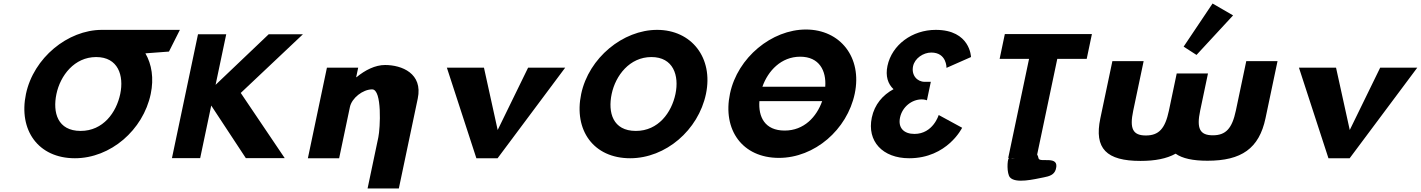

<svg xmlns="http://www.w3.org/2000/svg" viewBox="-20 -896 8044 1087"><path d="M299.5 -363.9C321.4 -468.4 401.1 -572.8 524.1 -573L524.1 -573L524.4 -573H524.5C648.6 -573 682.7 -468.5 660.7 -363.9C638.8 -259.4 564.1 -154.8 436.6 -154.8C305.7 -154.8 277.5 -259.4 299.5 -363.9ZM556.5 -727 556.4 -726.9C363.6 -726.6 170 -568.6 126.9 -363.9C83.9 -159.1 196.6 -0.1 404 -0.1C605.5 -0.1 790.2 -159.1 833.3 -363.9C851.9 -452.3 839.2 -531.9 803.2 -594L936.6 -604L998.5 -727Z M1591.9 -0.9 1343 -369.8 1695.1 -702.1H1501.3L1200.5 -415.7L1260.8 -702.1H1101L953.5 -0.9H1113.3L1175.9 -298.4L1371.7 -0.9Z M1723 0H1900L1961 -290C1971.7 -341 2034 -390 2087 -390C2144 -390 2132.7 -170 2122 -119L2061 171H2238L2345.1 -338C2375.1 -481 2254 -528 2160 -528C2104 -528 2046.9 -499 1998.5 -459H1996.5L2007.9 -513H1830.9Z M2719.9 -513H2509.9L2677 0H2797L3179.9 -513H2969.9L2797.6 -160Z M3270.3 -363.9C3227.3 -159.1 3340.1 -0.1 3547.5 -0.1C3748.9 -0.1 3933.6 -159.1 3976.7 -363.9C4019.8 -568.8 3894.9 -726.9 3700.3 -726.9C3507.3 -726.9 3313.4 -568.8 3270.3 -363.9ZM3442.9 -363.9C3464.9 -468.5 3544.7 -573 3667.9 -573C3792 -573 3826.1 -468.5 3804.1 -363.9C3782.2 -259.4 3707.5 -154.8 3580 -154.8C3449.1 -154.8 3420.9 -259.4 3442.9 -363.9Z M4652.1 -405H4296.3C4328 -495 4402.5 -575 4510.3 -575C4618.9 -575 4658.6 -495 4652.1 -405ZM4279.3 -323.4H4634.6C4603.2 -234.8 4532.5 -156.8 4422.4 -156.8C4309.3 -156.8 4272.9 -234.8 4279.3 -323.4ZM4112.8 -365.9C4069.7 -161.1 4182.5 -2.1 4389.9 -2.1C4591.3 -2.1 4776 -161.1 4819.1 -365.9C4862.2 -570.8 4737.3 -728.9 4542.7 -728.9C4349.7 -728.9 4155.8 -570.8 4112.8 -365.9Z M5338.6 -511.8C5338.6 -511.8 5340.7 -598.5 5252.3 -598.5C5207.3 -598.5 5158.8 -566.2 5149.3 -521.2C5138.6 -470.2 5172.4 -432.8 5214.9 -432.8H5249.8L5227.8 -328.2C5227.8 -328.2 5215.2 -333.3 5198.2 -333.3C5142.1 -333.3 5088.2 -290.8 5075.5 -230.5C5063 -171 5098.5 -137.8 5157.1 -137.8C5262.5 -137.8 5294.4 -244.9 5294.4 -244.9L5427.1 -172.7C5427.1 -172.7 5343.2 -0.1 5127.3 -0.1C4976.9 -0.1 4887.4 -96.2 4915.7 -230.5C4931.2 -304.4 4977.3 -358 5038.7 -391.1C5006.7 -420.9 4992.2 -465.1 5004.3 -522.9C5029.4 -641.9 5144.1 -726.9 5277.6 -726.9C5473.9 -726.9 5477.3 -573 5477.3 -573Z M5639.4 -562.9H5806L5688 -1.9L5691.9 -1.8C5681.6 9.2 5679.4 87 5697.8 108C5729.9 144.6 5834.5 119 5889.8 108C5921.1 102 5948.2 93.7 5957.3 63C5981.9 -21 5864.6 28.7 5859.5 0C5857.8 -9.2 5855.2 -16 5851.8 -20.9L5965.8 -562.9H6132.4L6161.8 -703.1H5668.8ZM5727.1 -1.1C5718.5 -0.1 5709.8 -0.1 5701.3 -1.6Z M6681.1 -632 6754 -585 6961 -808.9 6844.8 -876.1ZM6454.7 -550H6277.7L6209.5 -226C6173.4 -54 6244.8 15 6436.8 15C6519.3 15 6584.9 2.3 6635.7 -25.9C6674.8 1.6 6734.6 14 6816.1 14C7008.1 14 7108.6 -55 7144.7 -227L7212.7 -550H7035.7L6976.8 -270C6955.5 -169 6920.3 -130 6846.3 -130C6772.3 -130 6753.5 -169 6774.8 -270L6818.9 -480H6641.9L6597.6 -269C6576.3 -168 6541.1 -129 6467.1 -129C6393.1 -129 6374.3 -168 6395.6 -269Z M7543.9 -513H7333.9L7501 0H7621L8003.9 -513H7793.9L7621.6 -160Z"/></svg>

Font: Hussar
Style: BdOblTwo
Weight: 700
Foundry: Cannot Into Space Fonts
Version: Version 2.00